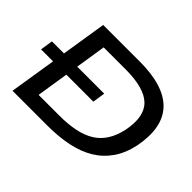

<svg xmlns="http://www.w3.org/2000/svg" viewBox="-139 -964 1223 1223"><g transform="rotate(45 472.5 -352.5)"><path d="M73 0 185 -705H513Q733 -705 825.5 -608Q918 -511 881 -317Q863 -231 821 -170.5Q779 -110 717 -72.5Q655 -35 572 -17.5Q489 0 387 0ZM209 -99H397Q474 -99 535 -111.5Q596 -124 641 -151.5Q686 -179 715 -224.5Q744 -270 758 -335Q786 -477 720 -541.5Q654 -606 486 -606H288ZM15 -315 28 -400H499L486 -315Z"/></g></svg>

Font: Nunito Sans 10pt Expanded SemiBold
Style: Italic
Weight: 600
Width: 7
Italic angle: -9°
Designer: Vernon Adams
Foundry: Vernon Adams
Version: Version 3.101;gftools[0.9.27]